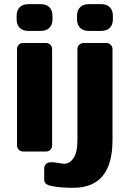

<svg xmlns="http://www.w3.org/2000/svg" viewBox="-20 -730 634 925"><path d="M60.1 -637.2V-653.8Q60.1 -680.2 75 -695.1Q89.8 -710 116.2 -710H176.8Q203.1 -710 218 -695.1Q232.9 -680.2 232.9 -653.8V-637.2Q232.9 -610.8 218 -595.9Q203.1 -581.1 176.8 -581.1H116.2Q89.8 -581.1 75 -595.9Q60.1 -610.8 60.1 -637.2ZM62 -29.8V-493.2Q62 -505.9 70.6 -514.4Q79.1 -522.9 91.8 -522.9H201.2Q213.9 -522.9 222.4 -514.4Q231 -505.9 231 -493.2V-29.8Q231 -17.1 222.4 -8.5Q213.9 0 201.2 0H91.8Q79.1 0 70.6 -8.5Q62 -17.1 62 -29.8ZM237.8 51.8 288.1 59.1Q314.9 59.1 334 32Q353 4.9 353 -55.2V-493.2Q353 -505.9 361.6 -514.4Q370.1 -522.9 382.8 -522.9H492.2Q504.9 -522.9 513.4 -514.4Q522 -505.9 522 -493.2V-55.2Q522 174.8 333 174.8Q266.1 174.8 223.1 165Q192.9 158.2 192.9 134.8V82Q192.9 68.8 201.4 60.3Q210 51.8 223.1 51.8ZM351.1 -637.2V-653.8Q351.1 -680.2 366 -695.1Q380.9 -710 407.2 -710H467.8Q494.1 -710 509 -695.1Q523.9 -680.2 523.9 -653.8V-637.2Q523.9 -610.8 509 -595.9Q494.1 -581.1 467.8 -581.1H407.2Q380.9 -581.1 366 -595.9Q351.1 -610.8 351.1 -637.2Z"/></svg>

Font: Days One
Style: Regular
Weight: 400
Designer: Alexander Kalachev, Alexey Maslov, Jovanny Lemonad
Foundry: Alexander Kalachev, Alexey Maslov, Jovanny Lemonad
Version: Version 1.002